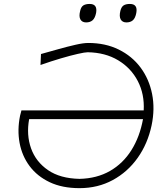

<svg xmlns="http://www.w3.org/2000/svg" viewBox="-20 -943 832 972"><path d="M382.5 9.5Q295 9.5 231.8 -20.5Q168.5 -50.5 130 -102Q91.5 -153.5 79.2 -219.5Q67 -285.5 81.5 -357L88.5 -384H707.5Q712 -466 677.8 -532.2Q643.5 -598.5 578.2 -637.8Q513 -677 424 -678.5Q410 -678.5 373.8 -670.2Q337.5 -662 288.2 -647.5Q239 -633 185 -614L187.5 -669.5Q229 -681 275 -694Q321 -707 361.5 -716.2Q402 -725.5 427 -725.5Q513.5 -725.5 581 -692.2Q648.5 -659 691.8 -600.8Q735 -542.5 750 -467.2Q765 -392 747.5 -308.5Q728 -216 677.2 -144.2Q626.5 -72.5 551 -31.5Q475.5 9.5 382.5 9.5ZM382.5 -37.5Q470.5 -39.5 536.8 -77.5Q603 -115.5 645.2 -182.8Q687.5 -250 704 -340H127.5Q113 -260 137.2 -192Q161.5 -124 223 -81.8Q284.5 -39.5 382.5 -37.5ZM620 -829.5Q599.5 -829.5 591 -844.8Q582.5 -860 589.5 -888.5Q594.5 -908.5 606 -915.8Q617.5 -923 637.5 -923Q678.5 -923 670 -877.5Q665 -851 652.5 -840.2Q640 -829.5 620 -829.5ZM416 -829.5Q395.5 -829.5 387 -844.8Q378.5 -860 386 -888.5Q390.5 -908.5 402.2 -915.8Q414 -923 434 -923Q474.5 -923 466.5 -877.5Q461 -851 448.5 -840.2Q436 -829.5 416 -829.5Z"/></svg>

Font: Commissioner Loud ExtraLight
Style: Italic
Weight: 200
Italic angle: -12°
Designer: Kostas Bartsokas
Foundry: Kostas Bartsokas
Version: Version 1.000; ttfautohint (v1.8.3)